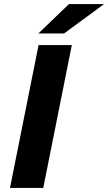

<svg xmlns="http://www.w3.org/2000/svg" viewBox="-20 -921 530 941"><path d="M169 -700H332L192 0H29ZM318 -901H490L294 -757H168Z"/></svg>

Font: Idrija
Style: Bold Italic
Weight: 700
Italic angle: -11.3°
Designer: Julieta Ulanovsky
Foundry: Julieta Ulanovsky
Version: Version 7.200